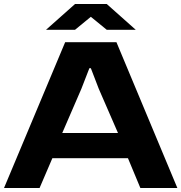

<svg xmlns="http://www.w3.org/2000/svg" viewBox="-26 -940 907 960"><path d="M204.1 -791 349.1 -919.9H507.8L652.8 -791H507.8L428.2 -856L349.1 -791ZM-5.9 0 299.8 -729H556.2L860.8 0H675.8L613.8 -148.9H235.8L171.9 0ZM285.2 -274.9H564L467.8 -496.1L428.2 -599.1H420.9L380.9 -496.1Z"/></svg>

Font: Hubot Sans Expanded
Style: Bold
Weight: 700
Width: 7
Designer: Deni Anggara
Foundry: GitHub
Version: Version 1.001;gftools[0.9.31]